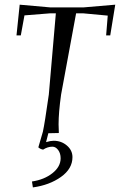

<svg xmlns="http://www.w3.org/2000/svg" viewBox="-20 -565 515 824"><path d="M50.8 -413.1 64.5 -544.9 196.3 -533.2H337.9L474.6 -544.9L453.1 -413.1H435.5L442.4 -498L336.9 -507.8H306.6L242.2 -159.2Q231.4 -82 231.4 -31.2Q231.4 -17.6 232.4 0V5.9L187.5 6.8L177.7 44.9Q197.3 39.1 210 39.1Q243.2 39.1 267.1 59.6Q291 80.1 291 109.4Q291 159.2 241.7 194.3Q192.4 229.5 121.1 239.3L117.2 213.9Q169.9 206.1 205.1 178.2Q240.2 150.4 240.2 114.3Q240.2 92.8 229.5 78.6Q218.8 64.5 205.1 64.5Q184.6 64.5 165 77.1Q153.3 75.2 144.5 67.4L164.1 0Q171.9 -35.2 189.5 -159.2L219.7 -507.8H195.3L85 -499L69.3 -413.1Z"/></svg>

Font: Kleymisska
Style: Regular
Weight: 500
Italic angle: -8°
Designer: gluk
Foundry: gluk
Version: Version 0.298